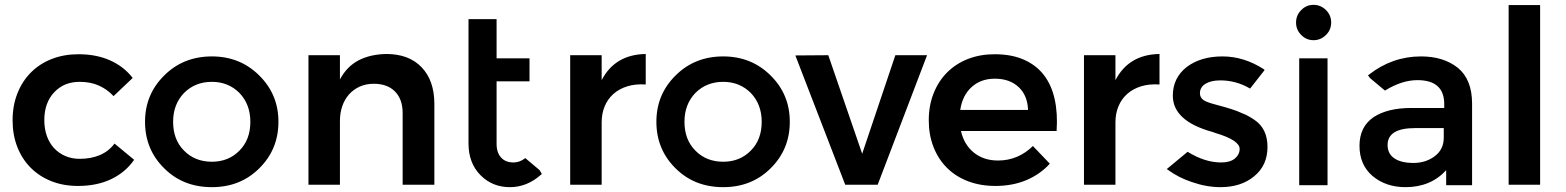

<svg xmlns="http://www.w3.org/2000/svg" viewBox="-20 -763 6467 793"><path d="M449 -366Q423 -394 388.5 -409.5Q354 -425 309 -425Q244 -425 203.5 -381.5Q163 -338 163 -267Q163 -231 173.5 -201.5Q184 -172 203.5 -151Q223 -130 250 -118.5Q277 -107 309 -107Q356 -107 392.5 -122.5Q429 -138 453 -170L534 -103Q499 -52 440 -23.5Q381 5 302 5Q242 5 192.5 -14.5Q143 -34 107 -70Q71 -106 51.5 -156Q32 -206 32 -266Q32 -327 52 -377.5Q72 -428 108 -464Q144 -500 194 -519.5Q244 -539 304 -539Q378 -539 435 -513.5Q492 -488 528 -441L449 -366Z M855 -530Q972 -530 1051 -451Q1130 -373 1130 -260Q1130 -146 1051 -68Q973 10 855 10Q736 10 658 -68Q579 -146 579 -260Q579 -373 658 -451Q737 -530 855 -530ZM969 -141Q1014 -186 1014 -260Q1014 -332 969 -379Q923 -425 855 -425Q786 -425 740 -379Q695 -332 695 -260Q695 -186 740 -141Q785 -95 855 -95Q924 -95 969 -141Z M1576 -540Q1669 -540 1721.5 -485Q1774 -430 1774 -334V0H1643V-296Q1643 -353 1611.5 -385Q1580 -417 1524 -417Q1491 -417 1465 -405Q1439 -393 1421 -372.5Q1403 -352 1393.5 -324Q1384 -296 1384 -263V0H1254V-535H1384V-435Q1413 -489 1461.5 -514Q1510 -539 1576 -540Z M2209 -60 2218 -44 2215 -42Q2157 10 2086 10Q2014 10 1965 -39Q1915 -89 1915 -171V-684H2031V-522H2167V-427H2031V-169Q2031 -132 2050 -112Q2068 -92 2101 -92Q2125 -92 2147 -108L2149 -110L2152 -108Z M2465 -432Q2520 -538 2647 -540V-414Q2605 -417 2571 -406.5Q2537 -396 2513.5 -375Q2490 -354 2477.5 -324Q2465 -294 2465 -258V0H2335V-535H2465V-432Z M2967 -530Q3084 -530 3163 -451Q3242 -373 3242 -260Q3242 -146 3163 -68Q3085 10 2967 10Q2848 10 2770 -68Q2691 -146 2691 -260Q2691 -373 2770 -451Q2849 -530 2967 -530ZM3081 -141Q3126 -186 3126 -260Q3126 -332 3081 -379Q3035 -425 2967 -425Q2898 -425 2852 -379Q2807 -332 2807 -260Q2807 -186 2852 -141Q2897 -95 2967 -95Q3036 -95 3081 -141Z M3401 -535 3541 -128 3678 -535H3809L3605 0H3471L3265 -534Z M4088 -539Q4158 -539 4209 -516.5Q4260 -494 4291.5 -453Q4323 -412 4336 -353.5Q4349 -295 4344 -222H3949Q3962 -165 4002.5 -132.5Q4043 -100 4102 -100Q4144 -100 4180.5 -115.5Q4217 -131 4246 -160L4316 -87Q4276 -43 4219 -19Q4162 5 4091 5Q4029 5 3978 -14.5Q3927 -34 3891 -70Q3855 -106 3835.5 -156Q3816 -206 3816 -266Q3816 -327 3836 -377.5Q3856 -428 3892 -464Q3928 -500 3978 -519.5Q4028 -539 4088 -539ZM4226 -309Q4224 -369 4187 -403.5Q4150 -438 4089 -438Q4031 -438 3993 -403.5Q3955 -369 3946 -309Z M4587 -432Q4642 -538 4769 -540V-414Q4727 -417 4693 -406.5Q4659 -396 4635.5 -375Q4612 -354 4599.5 -324Q4587 -294 4587 -258V0H4457V-535H4587V-432Z M5161 -268Q5215 -232 5215 -156Q5215 -80 5160 -35Q5106 10 5021 10Q4963 10 4903 -11Q4848 -29 4803 -62L4799 -65L4803 -68L4885 -136L4887 -135Q4957 -92 5024 -92Q5060 -92 5080 -108Q5100 -125 5100 -148Q5100 -184 4999 -214Q4989 -218 4988 -218Q4824 -263 4824 -368Q4824 -441 4881 -486Q4939 -530 5029 -530Q5118 -530 5200 -477L5203 -474L5201 -471L5143 -397L5140 -399Q5084 -431 5020 -431Q4982 -431 4959 -417Q4936 -403 4936 -378Q4936 -356 4959 -345Q4976 -337 5008 -329Q5024 -325 5037.5 -321Q5051 -317 5064 -313Q5090 -305 5111 -295Q5133 -287 5161 -268Z M5405 -743Q5435 -743 5457 -721Q5478 -700 5478 -670Q5478 -640 5457 -619Q5435 -597 5405 -597Q5375 -597 5354 -619Q5333 -640 5333 -670Q5333 -700 5354 -721Q5375 -743 5405 -743ZM5346 -522H5463V2H5346Z M6001 -483Q6060 -435 6060 -335V2H5953V-60Q5889 10 5785 10Q5704 10 5649 -36Q5595 -82 5595 -161Q5595 -239 5653 -279Q5711 -317 5808 -317H5945V-333Q5945 -432 5834 -432Q5771 -432 5702 -390L5700 -389L5639 -440L5630 -452L5633 -454Q5730 -530 5849 -530Q5942 -530 6001 -483ZM5943 -234H5825Q5711 -234 5711 -164Q5711 -128 5739 -109Q5767 -90 5818 -90Q5869 -90 5906 -118Q5943 -146 5943 -194Z M6341 -742V0H6211V-742Z"/></svg>

Font: QuotatisMedium
Style: Regular
Weight: 500
Designer: Julieta Ulanovsky
Foundry: Quotatis-Medium
Version: Version 4.000;PS 004.000;hotconv 1.0.88;makeotf.lib2.5.64775